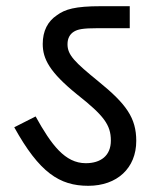

<svg xmlns="http://www.w3.org/2000/svg" viewBox="-20 -642 507 620"><path d="M420 -187C420 -261 388 -306 298 -379C222 -441 198 -464 198 -499C198 -519 206 -532 219 -540C231 -547 245 -551 297 -551H399V-622H306C222 -622 190 -612 164 -593C134 -573 118 -542 118 -500C118 -452 140 -409 229 -337C315 -269 338 -239 338 -188C338 -139 305 -115 257 -115C190 -115 146 -174 95 -266L26 -231C107 -85 172 -42 265 -42C358 -42 420 -99 420 -187Z"/></svg>

Font: Noto Sans Devanagari UI
Style: Regular
Weight: 400
Designer: Jelle Bosma - Monotype Design Team
Foundry: Monotype Imaging Inc.
Version: Version 2.003